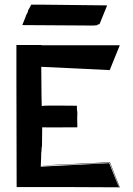

<svg xmlns="http://www.w3.org/2000/svg" viewBox="-20 -795 566 819"><path d="M393 -687C395 -688 394 -689 395 -689C395 -690 402 -691 404 -692H405V-693L437 -772C400 -772 136 -776 119 -775H113C109 -767 111 -770 104 -758C101 -753 99 -749 99 -748C99 -741 99 -746 91 -729C90 -726 88 -719 86 -715C82 -706 79 -698 75 -688L382 -686C384 -687 384 -687 393 -687ZM154 -88C217 -90 374 -98 448 -101L489 3C472 -40 471 -42 488 2L486 1L446 -99L154 -84V-88C155 -101 156 -136 156 -154C156 -158 156 -147 157 -143C157 -170 158 -171 158 -160V-173L159 -166L160 -252C167 -251 303 -252 310 -252C309 -321 309 -272 310 -313C309 -334 308 -311 308 -344C297 -344 159 -346 163 -343H158C157 -423 157 -333 156 -510L448 -496C463 -532 477 -568 491 -602H157V-603H50V-528V-454C50 -284 51 -147 51 3H281C356 3 426 4 491 4L449 -103C157 -89 203 -92 154 -88Z"/></svg>

Font: HIVNotRetro
Style: Regular
Weight: 400
Designer: Feorag
Foundry: Feorag
Version: Version 1.000;PS 001.000;hotconv 1.0.88;makeotf.lib2.5.64775